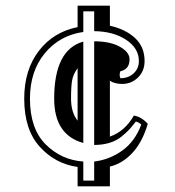

<svg xmlns="http://www.w3.org/2000/svg" viewBox="-20 -553 612 673"><path d="M272 -407.2V-51.8Q169.9 -80.1 169.9 -207Q169.9 -378.9 272 -407.2ZM310.1 -44.9V-408.2Q366.2 -408.2 400.1 -389.2Q434.1 -370.1 434.1 -345.2Q434.1 -310.1 401.9 -303.2Q397 -291 401.9 -278.8Q430.2 -278.8 448.5 -295.9Q466.8 -313 466.8 -338.9Q466.8 -383.8 422.4 -413.3Q377.9 -442.9 310.1 -443.8V-513.2H272V-440.9Q189 -429.2 137 -366.2Q85 -303.2 85 -207Q85 -102.1 139.9 -47.1Q194.8 7.8 272 13.2V80.1H310.1V13.2Q363.8 6.8 408.4 -25.1Q453.1 -57.1 475.1 -116.2Q467.8 -124 456.1 -127Q442.9 -109.9 434.3 -100.3Q425.8 -90.8 407.5 -75.4Q389.2 -60.1 364.5 -52.5Q339.8 -44.9 310.1 -44.9ZM408.2 -258.8Q381.8 -258.8 365.2 -270V-74.2Q418 -92.8 449.2 -147.9Q475.1 -144 498 -119.1Q479 -54.2 443.6 -16.6Q408.2 21 365.2 30.8V100.1H252V32.2Q172.9 21 118.9 -39.1Q64.9 -99.1 64.9 -207Q64.9 -308.1 116 -374.5Q167 -440.9 252 -458V-533.2H365.2V-462.9Q420.9 -450.2 453.9 -419.2Q486.8 -388.2 486.8 -338.9Q486.8 -304.2 463.9 -281.5Q440.9 -258.8 408.2 -258.8ZM229 -207Q229 -159.2 252 -129.9V-314Q236.8 -293 232.9 -272Q229 -251 229 -207Z"/></svg>

Font: Jacques Francois Shadow
Style: Regular
Weight: 400
Designer: Alexei Vanyashin, Nikita Kanarev (i@xarsok.ru)
Foundry: Cyreal (www.cyreal.org)
Version: Version 1.003